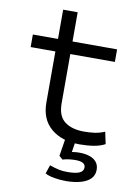

<svg xmlns="http://www.w3.org/2000/svg" viewBox="-93 -702 677 963"><g transform="rotate(10 246.0 -221.0)"><path d="M348 8Q257 8 202 -38Q147 -84 147 -170V-430H21V-494H149V-643H223V-494H450V-430H223V-179Q223 -114 259.5 -86.5Q296 -59 358 -59Q387 -59 412 -62.5Q437 -66 463 -77L476 -16Q453 -3 419.5 2.5Q386 8 348 8ZM310 201Q281 201 252 196Q223 191 205 181L220 137Q245 146 265 150.5Q285 155 311 155Q353 155 372.5 146Q392 137 392 118Q392 103 379 96Q366 89 341 89Q327 89 309.5 91Q292 93 276 98L258 82L273 -12H326L314 65L289 58Q309 53 325 51Q341 49 354 49Q385 49 407.5 57Q430 65 442 80.5Q454 96 454 119Q454 146 437 164Q420 182 387.5 191.5Q355 201 310 201Z"/></g></svg>

Font: Nunito Sans 7pt Expanded Light
Style: Regular
Weight: 300
Width: 7
Designer: Vernon Adams
Foundry: Vernon Adams
Version: Version 3.101;gftools[0.9.27]